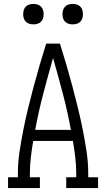

<svg xmlns="http://www.w3.org/2000/svg" viewBox="-20 -957 540 977"><path d="M21 0V-55H71V-74Q71 -130 79.5 -186Q88 -242 99 -297.5Q110 -353 123.5 -408Q137 -463 151.5 -517.5Q166 -572 182 -626.5Q198 -681 215 -735H285Q302 -681 318 -626.5Q334 -572 348.5 -517.5Q363 -463 376.5 -408Q390 -353 401 -297.5Q412 -242 420.5 -186Q429 -130 429 -74V-55H479V0H317V-55H368V-74Q368 -115 363 -157Q358 -199 351 -240H149Q142 -199 137 -157Q132 -115 132 -74V-55H183V0ZM159 -296H341Q324 -388 300 -479.5Q276 -571 250 -662Q224 -571 200 -479.5Q176 -388 159 -296ZM350 -833Q339 -833 329 -836Q319 -839 311.5 -846.5Q304 -854 301 -864Q298 -874 298 -885Q298 -896 301 -906Q304 -916 311.5 -923.5Q319 -931 329 -934Q339 -937 350 -937Q361 -937 371 -934Q381 -931 388.5 -923.5Q396 -916 399 -906Q402 -896 402 -885Q402 -874 399 -864Q396 -854 388.5 -846.5Q381 -839 371 -836Q361 -833 350 -833ZM150 -833Q139 -833 129 -836Q119 -839 111.5 -846.5Q104 -854 101 -864Q98 -874 98 -885Q98 -896 101 -906Q104 -916 111.5 -923.5Q119 -931 129 -934Q139 -937 150 -937Q161 -937 171 -934Q181 -931 188.5 -923.5Q196 -916 199 -906Q202 -896 202 -885Q202 -874 199 -864Q196 -854 188.5 -846.5Q181 -839 171 -836Q161 -833 150 -833Z"/></svg>

Font: Iosevka Curly Slab Light
Style: Regular
Weight: 300
Monospace: yes
Designer: Belleve Invis
Foundry: Belleve Invis
Version: Version 22.1.2; ttfautohint (v1.8.4)